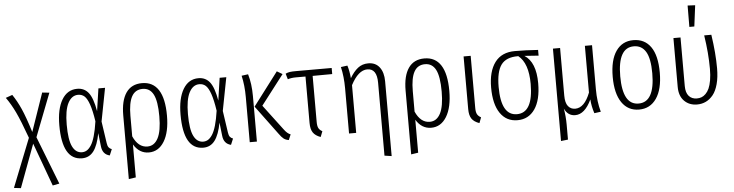

<svg xmlns="http://www.w3.org/2000/svg" viewBox="-53 -1032 5742 1503"><g transform="rotate(-5 2817.5 -281.0)"><path d="M213.9 -184.1 360.8 192.9 308.1 203.1 184.1 -136.2 58.1 202.1 3.9 195.8 154.8 -185.1Q105.5 -321.8 73 -390.1Q40.5 -458.5 2 -512.2L54.2 -530.8Q89.4 -479 118.4 -414.1Q147.5 -349.1 185.1 -228L289.1 -528.8L345.2 -522.9Z M564.5 -534.2Q620.1 -534.2 653.3 -492.2Q686.5 -450.2 704.6 -346.2L730.5 -522.9H782.7L732.4 -262.2L757.8 -89.8Q760.7 -67.9 769.3 -56.6Q777.8 -45.4 793.5 -40L773.4 7.8Q716.8 -5.4 710.4 -70.8L698.7 -173.8Q681.2 -79.6 647 -34.2Q612.8 11.2 555.7 11.2Q400.4 11.2 400.4 -261.2Q400.4 -389.2 443.6 -461.7Q486.8 -534.2 564.5 -534.2ZM567.4 -486.8Q517.1 -486.8 487.8 -430.9Q458.5 -375 458.5 -261.2Q458.5 -141.6 484.6 -88.9Q510.7 -36.1 559.6 -36.1Q580.1 -36.1 597.2 -46.4Q614.3 -56.6 630.9 -81.5Q647.5 -106.4 661.1 -153.3Q674.8 -200.2 684.6 -268.1Q671.9 -353 655 -401.4Q638.2 -449.7 617.7 -468.3Q597.2 -486.8 567.4 -486.8Z M1073.7 -534.2Q1159.2 -534.2 1202.9 -466.3Q1246.6 -398.4 1246.6 -264.2Q1246.6 -134.8 1201.9 -61.8Q1157.2 11.2 1080.6 11.2Q1006.3 11.2 961.4 -62V196.8L905.8 205.1V-295.9Q905.8 -411.6 948.2 -472.9Q990.7 -534.2 1073.7 -534.2ZM1073.7 -36.1Q1127.9 -36.1 1157.2 -92.3Q1186.5 -148.4 1186.5 -264.2Q1186.5 -382.8 1158.9 -435.8Q1131.3 -488.8 1074.7 -488.8Q1016.6 -488.8 989 -439Q961.4 -389.2 961.4 -287.1V-126Q1001.5 -36.1 1073.7 -36.1Z M1517.1 -534.2Q1572.8 -534.2 1606 -492.2Q1639.2 -450.2 1657.2 -346.2L1683.1 -522.9H1735.4L1685.1 -262.2L1710.4 -89.8Q1713.4 -67.9 1721.9 -56.6Q1730.5 -45.4 1746.1 -40L1726.1 7.8Q1669.4 -5.4 1663.1 -70.8L1651.4 -173.8Q1633.8 -79.6 1599.6 -34.2Q1565.4 11.2 1508.3 11.2Q1353 11.2 1353 -261.2Q1353 -389.2 1396.2 -461.7Q1439.5 -534.2 1517.1 -534.2ZM1520 -486.8Q1469.7 -486.8 1440.4 -430.9Q1411.1 -375 1411.1 -261.2Q1411.1 -141.6 1437.3 -88.9Q1463.4 -36.1 1512.2 -36.1Q1532.7 -36.1 1549.8 -46.4Q1566.9 -56.6 1583.5 -81.5Q1600.1 -106.4 1613.8 -153.3Q1627.4 -200.2 1637.2 -268.1Q1624.5 -353 1607.7 -401.4Q1590.8 -449.7 1570.3 -468.3Q1549.8 -486.8 1520 -486.8Z M2176.3 -508.8 1997.1 -275.9 2147 -77.1Q2172.4 -42 2198.2 -33.2L2180.2 9.8Q2156.2 6.3 2139.9 -6.3Q2123.5 -19 2104 -46.9L1936 -273.9L2133.3 -534.2ZM1907.2 -530.8Q1930.2 -455.1 1930.2 -357.9V0H1874V-355Q1874 -446.3 1856 -523.9Z M2563.5 -475.1 2409.7 -474.1V-112.8Q2409.7 -80.6 2418 -64.2Q2426.3 -47.9 2447.8 -36.1L2430.7 7.8Q2389.6 -6.8 2371.6 -33.4Q2353.5 -60.1 2353.5 -108.9V-474.1H2277.8Q2241.2 -474.1 2213.9 -464.8L2200.7 -509.8Q2217.8 -518.1 2235.1 -520.5Q2252.4 -522.9 2284.7 -522.9H2563.5Z M2851.6 -534.2Q2908.7 -534.2 2939.9 -493.4Q2971.2 -452.6 2971.2 -382.8V205.1L2915.5 196.8V-376Q2915.5 -487.8 2840.3 -487.8Q2769 -487.8 2710.4 -375V0H2654.3V-355Q2654.3 -446.3 2636.2 -523.9L2687.5 -530.8Q2700.7 -490.7 2706.5 -430.2Q2735.4 -480 2769.8 -507.1Q2804.2 -534.2 2851.6 -534.2Z M3292.5 -534.2Q3377.9 -534.2 3421.6 -466.3Q3465.3 -398.4 3465.3 -264.2Q3465.3 -134.8 3420.7 -61.8Q3376 11.2 3299.3 11.2Q3225.1 11.2 3180.2 -62V196.8L3124.5 205.1V-295.9Q3124.5 -411.6 3167 -472.9Q3209.5 -534.2 3292.5 -534.2ZM3292.5 -36.1Q3346.7 -36.1 3376 -92.3Q3405.3 -148.4 3405.3 -264.2Q3405.3 -382.8 3377.7 -435.8Q3350.1 -488.8 3293.5 -488.8Q3235.4 -488.8 3207.8 -439Q3180.2 -389.2 3180.2 -287.1V-126Q3220.2 -36.1 3292.5 -36.1Z M3655.8 -522.9V-112.8Q3655.8 -80.6 3664.6 -64.2Q3673.3 -47.9 3694.8 -36.1L3678.2 7.8Q3636.2 -6.8 3618.2 -33.4Q3600.1 -60.1 3600.1 -108.9V-522.9Z M4185.5 -522.9V-478L4074.7 -485.8Q4163.6 -428.7 4163.6 -263.2Q4163.6 -131.8 4114.3 -60.3Q4064.9 11.2 3977.5 11.2Q3890.6 11.2 3842 -59.6Q3793.5 -130.4 3793.5 -261.2Q3793.5 -388.2 3846.4 -459Q3899.4 -529.8 4003.9 -529.8Q4088.9 -529.8 4185.5 -522.9ZM4104.5 -263.2Q4104.5 -425.8 4026.9 -487.8H4023.4Q3931.2 -488.3 3891.8 -434.6Q3852.5 -380.9 3852.5 -261.2Q3852.5 -36.1 3977.5 -36.1Q4104.5 -36.1 4104.5 -263.2Z M4632.3 2 4581.1 8.8Q4562.5 -47.4 4559.1 -101.1Q4506.3 11.2 4431.2 11.2Q4373.5 11.2 4346.2 -47.9Q4357.4 16.1 4357.4 79.1V196.8L4302.2 203.1V-522.9H4358.4V-148.9Q4358.4 -91.3 4379.6 -65.2Q4400.9 -39.1 4435.1 -39.1Q4508.3 -39.1 4553.2 -155.8V-522.9H4609.4V-176.8Q4609.4 -79.6 4632.3 2Z M4934.1 -534.2Q5022.9 -534.2 5071 -465.8Q5119.1 -397.5 5119.1 -263.2Q5119.1 -132.3 5069.6 -60.5Q5020 11.2 4933.1 11.2Q4846.2 11.2 4797.6 -59.8Q4749 -130.9 4749 -261.2Q4749 -393.6 4798.1 -463.9Q4847.2 -534.2 4934.1 -534.2ZM4934.1 -485.8Q4808.1 -485.8 4808.1 -261.2Q4808.1 -36.1 4933.1 -36.1Q5060.1 -36.1 5060.1 -263.2Q5060.1 -378.9 5028.1 -432.4Q4996.1 -485.8 4934.1 -485.8Z M5381.8 -767.1 5440.9 -764.2 5419.9 -599.1H5380.9ZM5546.9 -522.9Q5568.8 -377 5568.8 -257.8Q5568.8 -187.5 5554.4 -134.3Q5540 -81.1 5514.9 -50Q5489.7 -19 5458 -3.9Q5426.3 11.2 5389.2 11.2Q5327.6 11.2 5288.3 -28.3Q5249 -67.9 5249 -139.2V-522.9H5304.7V-141.1Q5304.7 -89.4 5327.9 -62.7Q5351.1 -36.1 5391.1 -36.1Q5410.6 -36.1 5427.5 -42.2Q5444.3 -48.3 5460.4 -64.2Q5476.6 -80.1 5487.8 -104.7Q5499 -129.4 5505.9 -168.7Q5512.7 -208 5512.7 -258.8Q5512.7 -381.3 5490.7 -522.9Z"/></g></svg>

Font: Fira Sans Compressed Light
Style: Regular
Weight: 300
Width: 1
Designer: Carrois Corporate & Edenspiekermann AG
Foundry: Carrois Corporate GbR & Edenspiekermann AG
Version: Version 4.203;PS 004.203;hotconv 1.0.88;makeotf.lib2.5.64775